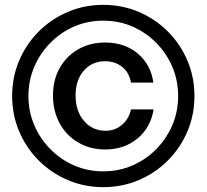

<svg xmlns="http://www.w3.org/2000/svg" viewBox="-20 -755 850 790"><path d="M405 15Q327 15 259 -14Q191 -43 139.5 -94.5Q88 -146 59 -214Q30 -282 30 -360Q30 -438 59 -506Q88 -574 139.5 -625.5Q191 -677 259 -706Q327 -735 405 -735Q483 -735 551 -706Q619 -677 670.5 -625.5Q722 -574 751 -506Q780 -438 780 -360Q780 -282 751 -214Q722 -146 670.5 -94.5Q619 -43 551 -14Q483 15 405 15ZM405 -50Q469 -50 524.5 -74Q580 -98 622.5 -141Q665 -184 689 -240Q713 -296 713 -360Q713 -424 689 -480Q665 -536 622.5 -579Q580 -622 524.5 -646Q469 -670 405 -670Q341 -670 285.5 -646Q230 -622 187.5 -579Q145 -536 121 -480Q97 -424 97 -360Q97 -296 121 -240Q145 -184 187.5 -141Q230 -98 285.5 -74Q341 -50 405 -50ZM413 -140Q351 -140 302 -168.5Q253 -197 225.5 -247.5Q198 -298 198 -362Q198 -426 225.5 -475Q253 -524 301.5 -552Q350 -580 413 -580Q493 -580 547 -534.5Q601 -489 611 -415H519Q512 -456 483 -479.5Q454 -503 413 -503Q359 -503 325 -464.5Q291 -426 291 -362Q291 -298 325.5 -257.5Q360 -217 415 -217Q453 -217 481.5 -241Q510 -265 519 -305H612Q600 -230 545.5 -185Q491 -140 413 -140Z"/></svg>

Font: Instrument Sans
Style: Bold
Weight: 700
Designer: Rodrigo Fuenzalida
Foundry: fragTYPE
Version: Version 1.000; ttfautohint (v1.8.4.7-5d5b);gftools[0.9.28]